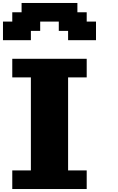

<svg xmlns="http://www.w3.org/2000/svg" viewBox="-20 -1270 790 1290"><path d="M62.5 0H562.5V-125H437.5V-750H562.5V-875H62.5V-750H187.5V-125H62.5ZM437.5 -1000H625V-1125H562.5V-1187.5H500V-1250H125V-1187.5H62.5V-1125H0V-1000H187.5V-1062.5H250V-1125H375V-1062.5H437.5Z"/></svg>

Font: Faithful 32x
Style: Bold
Weight: 400
Foundry: Faithful Resource Pack
Version: Version 1.0; January 27, 2023